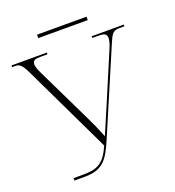

<svg xmlns="http://www.w3.org/2000/svg" viewBox="-146 -941 966 1057"><g transform="rotate(-20 336.5 -412.5)"><path d="M190 -805H480V-825H190ZM109 0H170C278 0 309 -50 353 -152L554 -623C580 -683 586 -704 627 -704H658V-714H470V-704H504C538 -704 554 -699 554 -674C554 -658 549 -639 536 -610L426 -350C401 -291 371 -221 350 -172C333 -215 316 -254 293 -301L138 -621C128 -641 120 -663 120 -675C120 -700 135 -704 170 -704H207V-714H0V-704H21C44 -704 58 -690 80 -645L329 -125C287 -30 247 -14 161 -14H109Z"/></g></svg>

Font: Noto Serif Display ExtraLight
Style: Regular
Weight: 200
Designer: Monotype Design Team
Foundry: Monotype Imaging Inc.
Version: Version 2.009